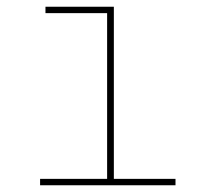

<svg xmlns="http://www.w3.org/2000/svg" viewBox="-20 -550 640 570"><path d="M99 0V-19H298V-511H115V-530H318V-19H501V0Z"/></svg>

Font: Iosevka Curly Slab ThEx
Style: Regular
Weight: 100
Width: 7
Monospace: yes
Designer: Belleve Invis
Foundry: Belleve Invis
Version: Version 11.1.0; ttfautohint (v1.8.3)